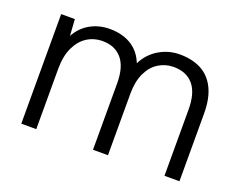

<svg xmlns="http://www.w3.org/2000/svg" viewBox="-89 -684 1054 843"><g transform="rotate(20 438.0 -262.0)"><path d="M72 0V-512H136L141 -435Q164 -478 205 -501Q246 -524 296 -524Q333 -524 364.5 -513.5Q396 -503 420 -480.5Q444 -458 458 -423Q482 -471 526.5 -497.5Q571 -524 623 -524Q681 -524 723 -502Q765 -480 788 -433.5Q811 -387 811 -316V0H741V-309Q741 -387 708.5 -425Q676 -463 616 -463Q578 -463 546 -443Q514 -423 495.5 -383.5Q477 -344 477 -287V0H407V-310Q407 -387 374.5 -425Q342 -463 285 -463Q244 -463 212 -442.5Q180 -422 161 -381.5Q142 -341 142 -282V0Z"/></g></svg>

Font: DM Sans 12pt Light
Style: Regular
Weight: 300
Version: Version 4.004;gftools[0.9.30]